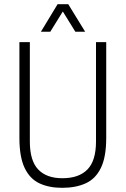

<svg xmlns="http://www.w3.org/2000/svg" viewBox="-20 -888 602 920"><path d="M278 12Q215 12 169 -9.5Q123 -31 98 -83.5Q73 -136 73 -227V-686H123V-210Q123 -118 163 -76Q203 -34 279 -34Q358 -34 399 -76Q440 -118 440 -210V-686H489V-227Q489 -136 463.5 -83.5Q438 -31 390.5 -9.5Q343 12 278 12ZM176 -736 256 -868H307L388 -736H341L268 -854H294L221 -736Z"/></svg>

Font: Archivo Condensed Thin
Style: Regular
Weight: 250
Width: 3
Designer: Hector Gatti
Foundry: Omnibus-Type
Version: Version 2.001